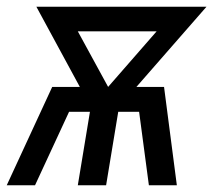

<svg xmlns="http://www.w3.org/2000/svg" viewBox="-29 -550 649 570"><path d="M-9 0 126 -292H208L79 -530H584L376 -292H458L496 0H413L384 -218H322L286 0H202L238 -218H176L75 0ZM292 -292 436 -457H202Z"/></svg>

Font: Iosevka Curly Extended Oblique
Style: Regular
Weight: 400
Width: 7
Italic angle: -9°
Monospace: yes
Designer: Belleve Invis
Foundry: Belleve Invis
Version: Version 11.1.0; ttfautohint (v1.8.3)